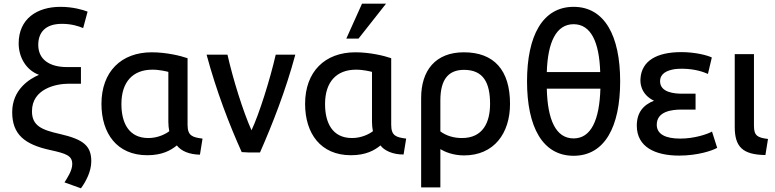

<svg xmlns="http://www.w3.org/2000/svg" viewBox="-20 -821 4193 1039"><path d="M304 -96C429 -67 474 -34 474 52C474 107 444 163 418 198L329 166C343 143 371 103 371 67C371 21 338 10 252 -9C114 -39 46 -93 46 -214C46 -336 139 -394 191 -416C120 -442 81 -513 81 -586C81 -719 180 -784 307 -784C374 -784 429 -768 454 -758L430 -669C404 -680 366 -692 315 -692C223 -692 187 -643 187 -578C187 -499 248 -458 343 -458H418V-368H352C282 -368 153 -340 153 -219C153 -140 206 -118 304 -96Z M937 -34C904 -7 857 19 777 19C613 19 529 -99 529 -259C529 -433 636 -538 801 -538C880 -538 958 -519 995 -506V-146C995 -86 1021 -78 1076 -71L1062 16C1005 15 961 -3 937 -34ZM891 -161V-432C883 -434 845 -444 805 -444C699 -444 637 -378 637 -258C637 -157 676 -74 783 -74C836 -74 878 -97 896 -111C893 -127 891 -143 891 -161Z M1341 -116C1382 -202 1442 -393 1472 -525H1578C1526 -331 1453 -146 1387 4H1324C1319 3 1293 3 1288 2C1221 -146 1150 -331 1098 -525H1211C1241 -392 1296 -216 1341 -116Z M2039 -34C2006 -7 1959 19 1879 19C1715 19 1631 -99 1631 -259C1631 -433 1738 -538 1903 -538C1982 -538 2060 -519 2097 -506V-146C2097 -86 2123 -78 2178 -71L2164 15C2106 16 2058 -7 2039 -34ZM1993 -161V-432C1985 -434 1947 -444 1907 -444C1801 -444 1739 -378 1739 -258C1739 -157 1778 -74 1885 -74C1938 -74 1980 -97 1998 -111C1995 -127 1993 -143 1993 -161ZM1920 -612H1854L1939 -801H2069Z M2491 20C2431 20 2386 0 2363 -14V193H2259V-291C2259 -440 2337 -538 2490 -538C2653 -538 2740 -442 2740 -259C2740 -99 2653 20 2491 20ZM2363 -278V-110C2395 -86 2436 -74 2480 -74C2593 -74 2632 -158 2632 -259C2632 -373 2596 -443 2491 -443C2409 -443 2363 -394 2363 -278Z M3084 -784C3252 -784 3336 -627 3336 -381C3336 -134 3252 22 3084 22C2916 22 2832 -134 2832 -381C2832 -627 2916 -784 3084 -784ZM3084 -72C3179 -72 3224 -172 3229 -341H2939C2943 -172 2988 -72 3084 -72ZM3084 -690C2990 -690 2944 -593 2939 -431H3228C3223 -593 3178 -690 3084 -690Z M3661 -71C3740 -71 3810 -96 3833 -109L3861 -21C3835 -6 3756 21 3655 21C3525 21 3426 -26 3426 -141C3426 -212 3461 -253 3519 -276C3487 -291 3460 -317 3450 -354C3446 -368 3445 -382 3446 -397C3453 -492 3534 -539 3667 -539C3742 -539 3807 -522 3832 -510L3811 -421C3786 -432 3741 -448 3676 -449C3661 -449 3646 -449 3632 -447C3588 -440 3552 -423 3552 -381C3552 -320 3631 -314 3671 -314H3744V-228H3667C3617 -228 3534 -219 3534 -146C3534 -95 3581 -71 3661 -71Z M4136 -69 4122 18C4001 16 3956 -24 3956 -134V-528H4060V-140C4060 -86 4080 -76 4136 -69Z"/></svg>

Font: Repo Medium
Style: Regular
Weight: 500
Designer: Stefan Peev
Foundry: Context Ltd
Version: Version 1.502